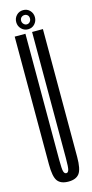

<svg xmlns="http://www.w3.org/2000/svg" viewBox="-123 -810 406 848"><g transform="rotate(-15 80.0 -386.0)"><path d="M79 5Q113.5 5 128.5 -14.8Q143.5 -34.5 143.5 -90.5V-675H94V-98.5Q94 -56.5 90.5 -45Q87 -33.5 79 -33.5Q70.5 -33.5 67 -45Q63.5 -56.5 63.5 -98.5V-675H14.5V-90.5Q14.5 -34.5 29.2 -14.8Q44 5 79 5ZM80.5 -691Q99 -691 111 -704Q123 -717 123 -735Q123 -753 111 -765.8Q99 -778.5 80.5 -778.5Q62 -778.5 49.8 -765.8Q37.5 -753 37.5 -735Q37.5 -716.5 50 -703.8Q62.5 -691 80.5 -691ZM80.5 -713.5Q72.5 -713.5 66.2 -720Q60 -726.5 60 -735Q60 -745 66.2 -750.5Q72.5 -756 80.5 -756Q89 -756 94.8 -750.5Q100.5 -745 100.5 -735Q100.5 -726.5 94.8 -720Q89 -713.5 80.5 -713.5Z"/></g></svg>

Font: Anybody UltraCondensed Light
Style: Regular
Weight: 300
Width: 1
Version: Version 1.113;gftools[0.9.25]